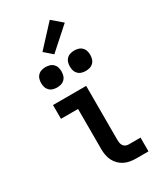

<svg xmlns="http://www.w3.org/2000/svg" viewBox="-240 -1071 980 1158"><g transform="rotate(-30 250.0 -492.5)"><path d="M349 0Q328 0 307.5 -3.5Q287 -7 268.5 -16Q250 -25 235 -40Q220 -55 210.5 -74Q201 -93 197.5 -113.5Q194 -134 194 -155V-434H75V-530H306V-155Q306 -144 307.5 -134Q309 -124 314.5 -115Q320 -106 329.5 -101Q339 -96 349 -96H434V0ZM350 -609Q336 -609 322 -613Q308 -617 297.5 -627.5Q287 -638 283 -652Q279 -666 279 -680Q279 -694 283 -708Q287 -722 297.5 -732.5Q308 -743 322 -747Q336 -751 350 -751Q364 -751 378 -747Q392 -743 402.5 -732.5Q413 -722 417 -708Q421 -694 421 -680Q421 -666 417 -652Q413 -638 402.5 -627.5Q392 -617 378 -613Q364 -609 350 -609ZM150 -609Q136 -609 122 -613Q108 -617 97.5 -627.5Q87 -638 83 -652Q79 -666 79 -680Q79 -694 83 -708Q87 -722 97.5 -732.5Q108 -743 122 -747Q136 -751 150 -751Q164 -751 178 -747Q192 -743 202.5 -732.5Q213 -722 217 -708Q221 -694 221 -680Q221 -666 217 -652Q213 -638 202.5 -627.5Q192 -617 178 -613Q164 -609 150 -609ZM235 -791 180 -839 315 -985 385 -925Z"/></g></svg>

Font: Iosevka Slab
Style: Bold
Weight: 700
Monospace: yes
Designer: Belleve Invis
Foundry: Belleve Invis
Version: Version 11.1.1; ttfautohint (v1.8.3)